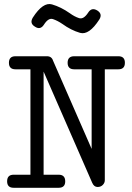

<svg xmlns="http://www.w3.org/2000/svg" viewBox="-20 -891 642 933"><path d="M55.2 -554.2Q23.4 -554.2 23.4 -585.9Q23.4 -617.7 55.2 -617.7H208Q231 -617.7 237.8 -596.2L425.3 -167.5V-554.2H340.8Q308.6 -554.2 308.6 -585.9Q308.6 -617.7 340.8 -617.7H555.2Q586.9 -617.7 586.9 -585.9Q586.9 -554.2 555.2 -554.2H489.3V-15.1Q489.3 -2.4 479.5 7.6Q469.7 17.6 454.1 17.6Q437 17.6 428.2 -2.4L191.9 -543V-42H265.1Q296.9 -42 296.9 -9.8Q296.9 21.5 265.1 21.5H46.4Q14.6 21.5 14.6 -9.8Q14.6 -42 46.4 -42H127.9V-554.2ZM408.7 -830.1Q425.8 -856.9 453.1 -839.8Q479.5 -822.8 462.4 -795.9Q412.6 -718.8 368.9 -731.4Q325.2 -744.1 282.7 -774.9Q259.8 -790.5 237.5 -798.1Q215.3 -805.7 193.4 -771Q175.8 -743.7 149.4 -761.7Q122.6 -777.8 139.6 -805.7Q189 -882.3 232.7 -869.6Q276.4 -856.9 319.3 -826.7Q341.3 -810.5 363.8 -803Q386.2 -795.4 408.7 -830.1Z"/></svg>

Font: Erica Type
Style: Regular
Weight: 400
Designer: Peter Wiegel
Foundry: Peter Wiegel
Version: Version 1.000 2010 initial release